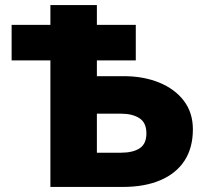

<svg xmlns="http://www.w3.org/2000/svg" viewBox="-20 -740 805 760"><path d="M179.5 0V-720H363.5V-135.5H458.5Q506 -135.5 532.8 -153Q559.5 -170.5 559.5 -212Q559.5 -254.5 531.8 -272.2Q504 -290 459.5 -290H237.5V-438.5H469.5Q548 -438.5 610 -413.2Q672 -388 707.8 -341Q743.5 -294 743.5 -228Q743.5 -155 710.5 -104.2Q677.5 -53.5 615.2 -26.8Q553 0 465 0ZM26 -501V-641.5H517.5V-501Z"/></svg>

Font: Geologica ExtraBold
Style: Regular
Weight: 800
Designer: Sindre Bremnes, Frode Helland
Foundry: Monokrom Skriftforlag AS
Version: Version 1.010;gftools[0.9.28]